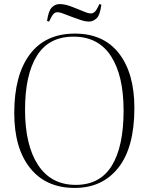

<svg xmlns="http://www.w3.org/2000/svg" viewBox="-20 -909 730 943"><path d="M347 14Q206 14 128 -83.5Q50 -181 50 -354Q50 -540 126.5 -642Q203 -744 348 -744Q489 -744 564.5 -646.5Q640 -549 640 -379Q640 -185 561.5 -85.5Q483 14 347 14ZM352 -1Q471 -1 529 -95Q587 -189 587 -366Q587 -538 525 -633.5Q463 -729 341 -729Q220 -729 161.5 -635.5Q103 -542 103 -370Q103 -196 167 -98.5Q231 -1 352 -1ZM416 -803Q400 -803 381.5 -809Q363 -815 336 -825Q298 -840 284.5 -844.5Q271 -849 262 -849Q251 -849 242.5 -840Q234 -831 221 -803L211 -806Q218 -856 234.5 -872.5Q251 -889 273 -889Q288 -889 305 -885Q322 -881 353 -868Q391 -852 404 -847.5Q417 -843 427 -843Q436 -843 445 -850.5Q454 -858 468 -889L478 -886Q471 -834 454 -818.5Q437 -803 416 -803Z"/></svg>

Font: Display Extralight
Style: Regular
Weight: 200
Designer: Latin by Veronika Burian and Jose Scaglione. Greek by Irene Vlachou. Cyrillic by Vera Evstafieva.
Foundry: TypeTogether
Version: Version 3.002